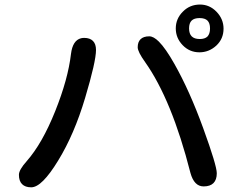

<svg xmlns="http://www.w3.org/2000/svg" viewBox="-20 -819 1040 832"><path d="M627 -661.6Q645.5 -661.6 668.5 -638.7Q697.8 -609.4 735.8 -542Q801.8 -425.3 860.6 -263.4Q919.4 -101.6 919.4 -68.4Q919.4 -40 905 -25.6Q890.6 -11.2 862.3 -11.2Q821.3 -11.2 805.2 -69.8Q724.6 -386.2 608.9 -549.8Q576.7 -594.7 576.7 -614.3Q576.7 -636.7 588.9 -648.9Q601.6 -661.6 627 -661.6ZM344.7 -654.8Q369.6 -654.8 382.8 -641.6Q396 -628.4 396 -602.5Q396 -552.7 348.9 -394.8Q301.8 -236.8 231.9 -123Q196.8 -65.4 167.7 -36.4Q138.7 -7.3 115.2 -7.3Q89.4 -7.3 75.7 -21Q62 -34.7 62 -61.5Q62 -83 95.7 -120.6Q163.1 -197.3 219 -336.7Q274.9 -476.1 287.6 -585.4Q294.9 -644.5 331.5 -653.3Q337.9 -654.8 344.7 -654.8ZM845.7 -649.9Q867.7 -649.9 878.9 -660.6Q890.1 -672.4 890.1 -695.6Q890.1 -718.8 879.2 -729.7Q868.2 -740.7 844.7 -740.7Q821.3 -740.7 810.3 -729.7Q799.3 -718.8 799.3 -695.8Q799.3 -672.9 810.8 -661.4Q822.3 -649.9 845.7 -649.9ZM846.7 -799.3Q888.2 -799.3 918.5 -767.8Q948.7 -736.3 948.7 -694.8Q948.7 -650.9 917.5 -621.6Q885.7 -592.3 844.2 -592.3Q801.3 -592.3 771.5 -623.3Q741.7 -654.3 741.7 -695.8Q741.7 -738.3 772.9 -769Q802.7 -799.3 846.7 -799.3Z"/></svg>

Font: YuPearl-Medium
Style: Medium
Weight: 500
Designer: Max Yao
Foundry: Max-Everyday
Version: Version 1.011; ttfautohint (v1.8.3)